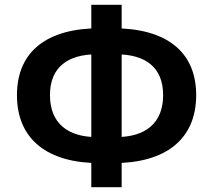

<svg xmlns="http://www.w3.org/2000/svg" viewBox="-20 -774 896 808"><path d="M398.4 -87.6H457.8C672.7 -87.6 805.6 -184.4 805.6 -373.6C805.6 -562.2 672.7 -655 457.8 -655H398.4C183.8 -655 51.4 -562.2 51.4 -373.6C51.4 -184.4 183.8 -87.6 398.4 -87.6ZM387.3 -197.1C264.7 -197.1 190.3 -255.8 190.3 -373.6C190.3 -490.8 264.7 -545.5 387.3 -545.5H468.7C592.3 -545.5 666.5 -490.8 666.5 -373.6C666.5 -255.8 592.3 -197.1 468.7 -197.1ZM364.2 13.8H492V-753.8H364.2Z"/></svg>

Font: Source Han Sans JP VF
Style: Regular
Weight: 250
Designer: Ryoko NISHIZUKA 西塚涼子 (kana, bopomofo & ideographs); Paul D. Hunt (Latin, Greek & Cyrillic); Sandoll Communications 산돌커뮤니
Foundry: Adobe
Version: Version 2.004;hotconv 1.0.118;makeotfexe 2.5.65603